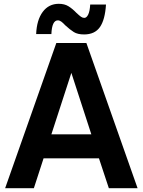

<svg xmlns="http://www.w3.org/2000/svg" viewBox="-20 -989 750 1009"><path d="M158 0H7L276 -763H434L703 0H552L500 -157H209ZM355 -606 250 -283H460ZM323 -856Q311 -869 302 -875.5Q293 -882 284 -882Q253 -882 250 -810H170Q173 -884 204.5 -926.5Q236 -969 289 -969Q319 -969 340 -956Q361 -943 382 -921Q397 -907 405.5 -901Q414 -895 423 -895Q435 -895 443.5 -912.5Q452 -930 454 -965H537Q532 -885 505 -846.5Q478 -808 422 -808Q388 -808 368 -820.5Q348 -833 323 -856Z"/></svg>

Font: Open Sauce One
Style: Bold
Weight: 700
Designer: Alfredo Marco Pradil
Foundry: Creative Sauce Fz LLC
Version: Version 1.477